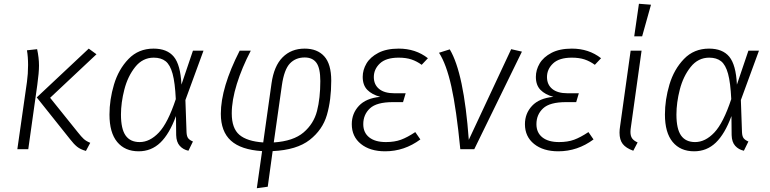

<svg xmlns="http://www.w3.org/2000/svg" viewBox="-20 -792 4085 1019"><path d="M352 -53 175 -275 451 -534 492 -504 246 -273 393 -90Q412 -66 424.5 -54.5Q437 -43 459 -34L436 9Q407 1 389.5 -13Q372 -27 352 -53ZM123 -357Q129 -400 129 -447Q129 -491 123 -525L177 -531Q187 -485 187 -444Q187 -407 178 -342L130 0H72Z M943 -343 1004 -523H1060L964 -261L970 -90Q971 -68 979 -58Q987 -48 1004 -41L980 8Q952 2 934 -18Q916 -38 915 -75L914 -176Q879 -81 831 -35Q783 11 716 11Q643 11 602 -38.5Q561 -88 561 -184Q561 -263 585 -343.5Q609 -424 662 -479Q715 -534 795 -534Q867 -534 902.5 -491Q938 -448 943 -343ZM622 -184Q622 -108 646.5 -73Q671 -38 721 -38Q775 -38 823 -88.5Q871 -139 913 -266Q909 -353 896 -400.5Q883 -448 859 -467Q835 -486 796 -486Q737 -486 697.5 -436.5Q658 -387 640 -317Q622 -247 622 -184Z M1738 -364Q1738 -261 1715 -182Q1692 -103 1623.5 -49.5Q1555 4 1427 10L1401 199L1343 207L1371 10Q1259 3 1205.5 -45.5Q1152 -94 1152 -188Q1152 -327 1252 -523H1311Q1264 -433 1237 -346.5Q1210 -260 1210 -190Q1210 -111 1250.5 -76.5Q1291 -42 1377 -36L1421 -349Q1434 -442 1480 -488Q1526 -534 1597 -534Q1664 -534 1701 -493Q1738 -452 1738 -364ZM1476 -339 1433 -36Q1537 -43 1591 -89Q1645 -135 1662.5 -203Q1680 -271 1680 -362Q1680 -430 1659.5 -458.5Q1639 -487 1597 -487Q1549 -487 1518.5 -455Q1488 -423 1476 -339Z M1847 -133Q1847 -190 1885 -230.5Q1923 -271 1998 -278Q1954 -290 1929.5 -315Q1905 -340 1905 -384Q1905 -421 1925 -455Q1945 -489 1988 -511.5Q2031 -534 2096 -534Q2186 -534 2251 -483L2218 -448Q2192 -467 2163.5 -476.5Q2135 -486 2096 -486Q2029 -486 1996.5 -455.5Q1964 -425 1964 -383Q1964 -343 1992 -320Q2020 -297 2073 -297H2133L2119 -250H2065Q1979 -250 1943.5 -217Q1908 -184 1908 -133Q1908 -88 1939.5 -63Q1971 -38 2028 -38Q2074 -38 2108 -50.5Q2142 -63 2184 -91L2211 -52Q2126 11 2024 11Q1944 11 1895.5 -28Q1847 -67 1847 -133Z M2468 -50 2693 -531 2750 -518 2497 0H2423Q2402 -214 2375.5 -333Q2349 -452 2310 -512L2367 -530Q2442 -405 2468 -50Z M2766 -133Q2766 -190 2804 -230.5Q2842 -271 2917 -278Q2873 -290 2848.5 -315Q2824 -340 2824 -384Q2824 -421 2844 -455Q2864 -489 2907 -511.5Q2950 -534 3015 -534Q3105 -534 3170 -483L3137 -448Q3111 -467 3082.5 -476.5Q3054 -486 3015 -486Q2948 -486 2915.5 -455.5Q2883 -425 2883 -383Q2883 -343 2911 -320Q2939 -297 2992 -297H3052L3038 -250H2984Q2898 -250 2862.5 -217Q2827 -184 2827 -133Q2827 -88 2858.5 -63Q2890 -38 2947 -38Q2993 -38 3027 -50.5Q3061 -63 3103 -91L3130 -52Q3045 11 2943 11Q2863 11 2814.5 -28Q2766 -67 2766 -133Z M3329 -122Q3326 -104 3326 -92Q3326 -70 3335 -57.5Q3344 -45 3364 -36L3341 8Q3302 -6 3285 -28Q3268 -50 3268 -88Q3268 -103 3271 -122L3327 -523H3385ZM3435 -767 3388 -599H3346L3371 -772Z M3891 -343 3952 -523H4008L3912 -261L3918 -90Q3919 -68 3927 -58Q3935 -48 3952 -41L3928 8Q3900 2 3882 -18Q3864 -38 3863 -75L3862 -176Q3827 -81 3779 -35Q3731 11 3664 11Q3591 11 3550 -38.5Q3509 -88 3509 -184Q3509 -263 3533 -343.5Q3557 -424 3610 -479Q3663 -534 3743 -534Q3815 -534 3850.5 -491Q3886 -448 3891 -343ZM3570 -184Q3570 -108 3594.5 -73Q3619 -38 3669 -38Q3723 -38 3771 -88.5Q3819 -139 3861 -266Q3857 -353 3844 -400.5Q3831 -448 3807 -467Q3783 -486 3744 -486Q3685 -486 3645.5 -436.5Q3606 -387 3588 -317Q3570 -247 3570 -184Z"/></svg>

Font: Fira Sans Light
Style: Italic
Weight: 300
Italic angle: -8°
Designer: bBox Type GmbH & Carrois Corporate GbR & Edenspiekermann AG
Foundry: bBox Type GmbH & Carrois Corporate GbR & Edenspiekermann AG
Version: Version 4.301